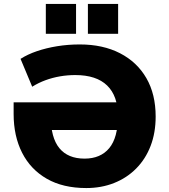

<svg xmlns="http://www.w3.org/2000/svg" viewBox="-20 -941 857 972"><path d="M417 11Q299 11 217 -36Q135 -83 92 -167.5Q49 -252 49 -364V-423H629V-283H187L237 -353Q237 -244 280.5 -191Q324 -138 408 -138Q489 -138 533 -191Q577 -244 577 -353Q577 -455 522.5 -508Q468 -561 361 -561Q322 -561 284 -554.5Q246 -548 210.5 -535Q175 -522 143 -502L84 -643Q120 -666 167 -682Q214 -698 269 -707Q324 -716 384 -716Q501 -716 587.5 -671.5Q674 -627 721 -545.5Q768 -464 768 -351Q768 -269 742.5 -202.5Q717 -136 669.5 -88Q622 -40 557.5 -14.5Q493 11 417 11ZM425 -770V-921H578V-770ZM212 -770V-921H365V-770Z"/></svg>

Font: Nunito Sans 11pt Black
Style: Regular
Weight: 900
Version: Version 3.101;gftools[0.9.27]